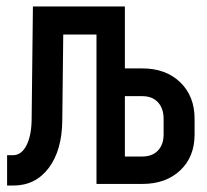

<svg xmlns="http://www.w3.org/2000/svg" viewBox="-20 -570 640 595"><path d="M2 5V-89H20Q46 -89 61.5 -118.5Q77 -148 78 -197L82 -550H367V-358H421Q494 -358 538.5 -315Q583 -272 583 -202V-153Q583 -84 538.5 -42Q494 0 421 0H279V-463H176L173 -196Q172 -104 131 -49.5Q90 5 21 5ZM367 -85H421Q452 -85 469.5 -103.5Q487 -122 487 -153V-202Q487 -234 469.5 -253Q452 -272 421 -272H367Z"/></svg>

Font: JetBrains Mono NL SemiBold
Style: Regular
Weight: 600
Designer: Philipp Nurullin, Konstantin Bulenkov
Foundry: JetBrains
Version: Version 2.304; ttfautohint (v1.8.4.7-5d5b)